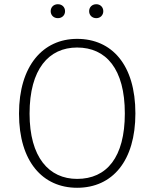

<svg xmlns="http://www.w3.org/2000/svg" viewBox="-20 -878 731 909"><path d="M254 -858C234 -858 220 -844 220 -825C220 -806 234 -792 254 -792C274 -792 288 -806 288 -825C288 -844 274 -858 254 -858ZM436 -858C416 -858 402 -844 402 -825C402 -806 416 -792 436 -792C455 -792 469 -806 469 -825C469 -844 455 -858 436 -858ZM345 -694C183 -694 70 -566 70 -340C70 -113 182 11 345 11C513 11 621 -117 621 -341C621 -572 509 -694 345 -694ZM345 -653C482 -653 571 -552 571 -341C571 -133 485 -31 345 -31C212 -31 120 -133 120 -340C120 -551 211 -653 345 -653Z"/></svg>

Font: Fira Sans ExtraLight
Style: Regular
Weight: 200
Designer: bBox Type GmbH & Carrois Corporate GbR & Edenspiekermann AG
Foundry: bBox Type GmbH & Carrois Corporate GbR & Edenspiekermann AG
Version: Version 4.300;PS 004.300;hotconv 1.0.88;makeotf.lib2.5.64775